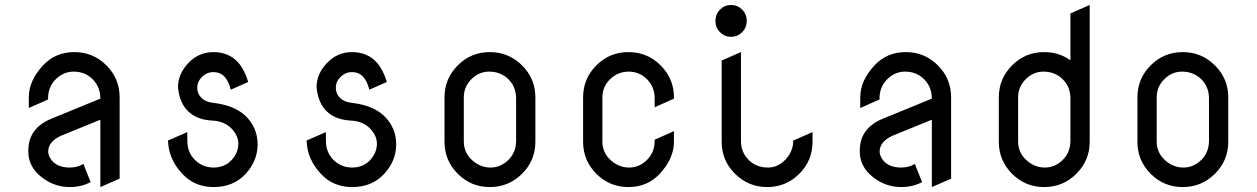

<svg xmlns="http://www.w3.org/2000/svg" viewBox="-20 -758 5094 778"><path d="M175.3 -143.6Q175.3 -127.4 188 -110.4Q211.4 -79.1 262.7 -79.1Q293.9 -79.1 317.9 -93.8L347.2 -20Q309.1 0 262.7 0Q189.5 0 132.8 -53.7Q94.7 -92.8 94.7 -143.6Q94.7 -145.5 94.7 -147.5Q94.7 -238.8 188 -276.9L386.7 -358.4Q386.7 -404.8 356 -436.3Q325.2 -467.8 278.3 -467.8Q237.3 -467.8 206.1 -437Q175.8 -407.2 174.8 -361.8V-355L96.7 -320.3V-363.3Q96.7 -431.6 155.3 -494.1Q205.1 -546.9 281.2 -546.9Q357.4 -546.9 411.1 -493.2Q464.8 -439.5 464.8 -363.3V-34.2L386.7 0V-272.9L226.1 -207.5Q175.3 -183.6 175.3 -143.6Z M845.7 -79.1Q889.2 -79.1 917.5 -108.4Q945.8 -138.7 945.8 -175.8Q945.8 -208.5 917.5 -237.8Q888.7 -267.1 839.4 -269.5Q778.8 -272.5 743.2 -306.2Q708.5 -338.9 701.7 -399.9Q701.2 -404.3 701.2 -408.7Q703.6 -461.9 744.1 -503.4Q785.6 -546.9 845.2 -546.9Q908.2 -546.9 946.3 -503.4Q971.7 -474.1 985.8 -425.8L915 -394.5Q907.2 -426.8 891.1 -445.8Q873 -465.8 844.7 -465.8Q817.9 -465.8 797.9 -445.8Q779.3 -427.2 779.3 -403.8Q779.3 -402.8 779.3 -401.4Q779.3 -377.9 796.9 -360.8Q813 -344.7 843.8 -341.3Q928.7 -331.5 974.1 -289.1Q1023.9 -241.2 1023.9 -172.4V-170.9Q1022.9 -105.5 975.6 -53.7Q925.8 0 845.7 0Q769 0 719.7 -52.7Q664.6 -110.8 661.1 -183.6L660.6 -188.5L738.8 -222.7L739.3 -185.1Q739.7 -139.6 770 -109.9Q801.3 -79.1 845.7 -79.1Z M1407.2 -79.1Q1450.7 -79.1 1479 -108.4Q1507.3 -138.7 1507.3 -175.8Q1507.3 -208.5 1479 -237.8Q1450.2 -267.1 1400.9 -269.5Q1340.3 -272.5 1304.7 -306.2Q1270 -338.9 1263.2 -399.9Q1262.7 -404.3 1262.7 -408.7Q1265.1 -461.9 1305.7 -503.4Q1347.2 -546.9 1406.7 -546.9Q1469.7 -546.9 1507.8 -503.4Q1533.2 -474.1 1547.4 -425.8L1476.6 -394.5Q1468.8 -426.8 1452.6 -445.8Q1434.6 -465.8 1406.2 -465.8Q1379.4 -465.8 1359.4 -445.8Q1340.8 -427.2 1340.8 -403.8Q1340.8 -402.8 1340.8 -401.4Q1340.8 -377.9 1358.4 -360.8Q1374.5 -344.7 1405.3 -341.3Q1490.2 -331.5 1535.6 -289.1Q1585.4 -241.2 1585.4 -172.4V-170.9Q1584.5 -105.5 1537.1 -53.7Q1487.3 0 1407.2 0Q1330.6 0 1281.2 -52.7Q1226.1 -110.8 1222.7 -183.6L1222.2 -188.5L1300.3 -222.7L1300.8 -185.1Q1301.3 -139.6 1331.5 -109.9Q1362.8 -79.1 1407.2 -79.1Z M1859.4 -185.1Q1859.4 -140.1 1892.1 -109.9Q1925.3 -79.1 1967.8 -79.1Q2008.8 -79.1 2040 -109.9Q2070.3 -139.6 2071.3 -185.1V-361.8Q2070.3 -407.2 2040 -437Q2008.8 -467.8 1961.9 -467.8Q1920.9 -467.8 1890.1 -437Q1859.9 -406.7 1859.4 -364.7V-361.8ZM1781.2 -363.3Q1781.2 -439.5 1835 -493.2Q1888.7 -546.9 1964.8 -546.9Q2041 -546.9 2095.2 -493.2Q2149.4 -439.5 2149.4 -363.3V-183.6Q2149.4 -107.4 2095.2 -53.7Q2041 0 1964.8 0Q1888.7 0 1835 -53.7Q1781.2 -107.4 1781.2 -183.6Z M2420.9 -185.1Q2420.9 -140.1 2453.6 -109.9Q2486.8 -79.1 2529.3 -79.1Q2570.3 -79.1 2601.6 -109.9Q2631.8 -139.6 2632.8 -185.1V-191.9L2710.9 -226.6V-183.6Q2710.9 -115.2 2652.3 -52.7Q2602.5 0 2526.4 0Q2450.2 0 2396.5 -53.7Q2342.8 -107.4 2342.8 -183.6V-363.3Q2342.8 -439.5 2396.5 -493.2Q2450.2 -546.9 2526.4 -546.9Q2603.5 -546.9 2656.7 -493.2Q2710.9 -439.5 2710.9 -363.3V-358.4L2632.8 -323.2V-361.8Q2631.8 -407.2 2601.6 -437Q2570.3 -467.8 2527.8 -467.8Q2483.9 -467.8 2452.1 -437Q2420.9 -406.2 2420.9 -363.3Q2420.9 -362.3 2420.9 -361.8Z M3194.3 -188.5 3272.5 -222.7V-183.6Q3272.5 -107.4 3218.8 -53.7Q3165 0 3088.9 0Q3012.7 0 2958.5 -53.7Q2904.3 -107.4 2904.3 -183.6V-512.7L2982.4 -546.9V-185.1Q2983.4 -139.6 3013.7 -109.9Q3044.9 -79.1 3091.8 -79.1Q3132.8 -79.1 3163.6 -112.3Q3194.3 -145.5 3194.3 -188.5ZM2897.5 -627.7Q2878.9 -646.5 2878.9 -673.3Q2878.9 -700.2 2897.5 -719Q2916 -737.8 2942.4 -737.8Q2968.8 -737.8 2987.3 -719Q3005.9 -700.2 3005.9 -673.3Q3005.9 -646.5 2987.3 -627.7Q2968.8 -608.9 2942.4 -608.9Q2916 -608.9 2897.5 -627.7Z M3544.4 -143.6Q3544.4 -127.4 3557.1 -110.4Q3580.6 -79.1 3631.8 -79.1Q3663.1 -79.1 3687 -93.8L3716.3 -20Q3678.2 0 3631.8 0Q3558.6 0 3502 -53.7Q3463.9 -92.8 3463.9 -143.6Q3463.9 -145.5 3463.9 -147.5Q3463.9 -238.8 3557.1 -276.9L3755.9 -358.4Q3755.9 -404.8 3725.1 -436.3Q3694.3 -467.8 3647.5 -467.8Q3606.4 -467.8 3575.2 -437Q3544.9 -407.2 3543.9 -361.8V-355L3465.8 -320.3V-363.3Q3465.8 -431.6 3524.4 -494.1Q3574.2 -546.9 3650.4 -546.9Q3726.6 -546.9 3780.3 -493.2Q3834 -439.5 3834 -363.3V-34.2L3755.9 0V-272.9L3595.2 -207.5Q3544.4 -183.6 3544.4 -143.6Z M4105.5 -185.1Q4105.5 -140.1 4138.2 -109.9Q4171.4 -79.1 4213.9 -79.1Q4254.9 -79.1 4286.1 -109.9Q4316.4 -139.6 4317.4 -185.1V-361.8Q4316.4 -407.2 4286.1 -437Q4254.9 -467.8 4208 -467.8Q4167 -467.8 4136.2 -437Q4106 -406.7 4105.5 -364.7V-361.8ZM4395.5 -737.8V-183.6Q4395.5 -107.4 4341.3 -53.7Q4287.1 0 4210.9 0Q4134.8 0 4081.1 -53.7Q4027.3 -107.4 4027.3 -183.6V-363.3Q4027.3 -439.5 4081.1 -493.2Q4134.8 -546.9 4210.9 -546.9Q4271 -546.9 4317.4 -513.7V-703.6Z M4667 -185.1Q4667 -140.1 4699.7 -109.9Q4732.9 -79.1 4775.4 -79.1Q4816.4 -79.1 4847.7 -109.9Q4877.9 -139.6 4878.9 -185.1V-361.8Q4877.9 -407.2 4847.7 -437Q4816.4 -467.8 4769.5 -467.8Q4728.5 -467.8 4697.8 -437Q4667.5 -406.7 4667 -364.7V-361.8ZM4588.9 -363.3Q4588.9 -439.5 4642.6 -493.2Q4696.3 -546.9 4772.5 -546.9Q4848.6 -546.9 4902.8 -493.2Q4957 -439.5 4957 -363.3V-183.6Q4957 -107.4 4902.8 -53.7Q4848.6 0 4772.5 0Q4696.3 0 4642.6 -53.7Q4588.9 -107.4 4588.9 -183.6Z"/></svg>

Font: NovaMono
Style: Regular
Weight: 400
Monospace: yes
Version: Version 1.2